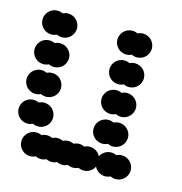

<svg xmlns="http://www.w3.org/2000/svg" viewBox="-79 -552 591 624"><g transform="rotate(15 216.0 -240.0)"><path d="M36 -40C36 -18 54 0 76 0C82.5 0 88.6 -1.6 94 -4.3C99.4 -1.6 105.5 0 112 0C118.5 0 124.6 -1.6 130 -4.3C135.4 -1.6 141.5 0 148 0C154.5 0 160.6 -1.6 166 -4.3C171.4 -1.6 177.5 0 184 0C190.5 0 196.6 -1.6 202 -4.3C207.4 -1.6 213.5 0 220 0C226.5 0 232.6 -1.6 238 -4.3C243.4 -1.6 249.5 0 256 0C271.8 0 285.5 -9.3 292 -22.6C298.5 -9.3 312.2 0 328 0C334.5 0 340.6 -1.6 346 -4.3C351.4 -1.6 357.5 0 364 0C386 0 404 -18 404 -40C404 -62 386 -80 364 -80C357.5 -80 351.4 -78.4 346 -75.7C340.6 -78.4 334.5 -80 328 -80C312.2 -80 298.5 -70.7 292 -57.4C285.5 -70.7 271.8 -80 256 -80C249.5 -80 243.4 -78.4 238 -75.7C232.6 -78.4 226.5 -80 220 -80C213.5 -80 207.4 -78.4 202 -75.7C196.6 -78.4 190.5 -80 184 -80C177.5 -80 171.4 -78.4 166 -75.7C160.6 -78.4 154.5 -80 148 -80C141.5 -80 135.4 -78.4 130 -75.7C124.6 -78.4 118.5 -80 112 -80C105.5 -80 99.4 -78.4 94 -75.7C88.6 -78.4 82.5 -80 76 -80C54 -80 36 -62 36 -40ZM252 -140C252 -118 270 -100 292 -100C298.5 -100 304.6 -101.6 310 -104.3C315.4 -101.6 321.5 -100 328 -100C350 -100 368 -118 368 -140C368 -162 350 -180 328 -180C321.5 -180 315.4 -178.4 310 -175.7C304.6 -178.4 298.5 -180 292 -180C270 -180 252 -162 252 -140ZM0 -140C0 -118 18 -100 40 -100C46.5 -100 52.6 -101.6 58 -104.3C63.4 -101.6 69.5 -100 76 -100C98 -100 116 -118 116 -140C116 -162 98 -180 76 -180C69.5 -180 63.4 -178.4 58 -175.7C52.6 -178.4 46.5 -180 40 -180C18 -180 0 -162 0 -140ZM252 -240C252 -218 270 -200 292 -200C298.5 -200 304.6 -201.6 310 -204.3C315.4 -201.6 321.5 -200 328 -200C350 -200 368 -218 368 -240C368 -262 350 -280 328 -280C321.5 -280 315.4 -278.4 310 -275.7C304.6 -278.4 298.5 -280 292 -280C270 -280 252 -262 252 -240ZM0 -240C0 -218 18 -200 40 -200C46.5 -200 52.6 -201.6 58 -204.3C63.4 -201.6 69.5 -200 76 -200C98 -200 116 -218 116 -240C116 -262 98 -280 76 -280C69.5 -280 63.4 -278.4 58 -275.7C52.6 -278.4 46.5 -280 40 -280C18 -280 0 -262 0 -240ZM252 -340C252 -318 270 -300 292 -300C298.5 -300 304.6 -301.6 310 -304.3C315.4 -301.6 321.5 -300 328 -300C350 -300 368 -318 368 -340C368 -362 350 -380 328 -380C321.5 -380 315.4 -378.4 310 -375.7C304.6 -378.4 298.5 -380 292 -380C270 -380 252 -362 252 -340ZM0 -340C0 -318 18 -300 40 -300C46.5 -300 52.6 -301.6 58 -304.3C63.4 -301.6 69.5 -300 76 -300C98 -300 116 -318 116 -340C116 -362 98 -380 76 -380C69.5 -380 63.4 -378.4 58 -375.7C52.6 -378.4 46.5 -380 40 -380C18 -380 0 -362 0 -340ZM252 -440C252 -418 270 -400 292 -400C298.5 -400 304.6 -401.6 310 -404.3C315.4 -401.6 321.5 -400 328 -400C350 -400 368 -418 368 -440C368 -462 350 -480 328 -480C321.5 -480 315.4 -478.4 310 -475.7C304.6 -478.4 298.5 -480 292 -480C270 -480 252 -462 252 -440ZM0 -440C0 -418 18 -400 40 -400C46.5 -400 52.6 -401.6 58 -404.3C63.4 -401.6 69.5 -400 76 -400C98 -400 116 -418 116 -440C116 -462 98 -480 76 -480C69.5 -480 63.4 -478.4 58 -475.7C52.6 -478.4 46.5 -480 40 -480C18 -480 0 -462 0 -440Z"/></g></svg>

Font: Dotrice Condensed
Style: Bold
Weight: 700
Width: 2
Monospace: yes
Designer: Paul Flo Williams
Foundry: His Deeds Are Dust
Version: Version 1.001